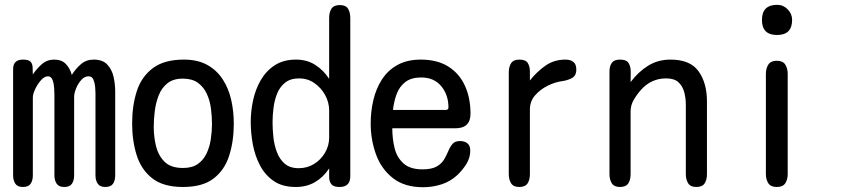

<svg xmlns="http://www.w3.org/2000/svg" viewBox="-20 -784 3540 808"><path d="M76.2 2.9Q53.7 2.9 44.4 -11.2Q35.2 -25.4 35.2 -45.9V-493.2Q35.2 -533.2 77.1 -533.2Q99.6 -533.2 107.9 -524.9Q116.2 -516.6 117.2 -502.4Q118.2 -488.3 118.2 -470.7Q133.8 -494.1 155.8 -513.7Q177.7 -533.2 208 -533.2Q239.3 -533.2 256.8 -515.1Q274.4 -497.1 282.2 -468.8Q297.9 -494.1 320.3 -513.7Q342.8 -533.2 374 -533.2Q412.1 -533.2 431.6 -512.2Q451.2 -491.2 458 -460.4Q464.8 -429.7 464.8 -398.4V-45.9Q464.8 -24.4 455.6 -10.7Q446.3 2.9 422.9 2.9Q400.4 2.9 391.1 -11.2Q381.8 -25.4 381.8 -45.9V-392.6Q381.8 -402.3 380.4 -418.9Q378.9 -435.5 373 -449.2Q367.2 -462.9 352.5 -462.9Q335.9 -462.9 322.3 -447.8Q308.6 -432.6 300.3 -412.1Q292 -391.6 292 -377V-45.9Q292 -24.4 282.7 -10.7Q273.4 2.9 250 2.9Q227.5 2.9 218.3 -11.2Q209 -25.4 209 -45.9V-385.7Q209 -394.5 208 -413.1Q207 -431.6 201.2 -447.3Q195.3 -462.9 181.6 -462.9Q167 -462.9 152.3 -446.3Q137.7 -429.7 127.9 -408.7Q118.2 -387.7 118.2 -374V-45.9Q118.2 -24.4 108.9 -10.7Q99.6 2.9 76.2 2.9Z M750 2.9Q667 2.9 620.6 -33.7Q574.2 -70.3 555.2 -130.9Q536.1 -191.4 536.1 -264.6Q536.1 -339.8 555.7 -400.4Q575.2 -460.9 623 -497.1Q670.9 -533.2 753.9 -533.2Q812.5 -533.2 852.5 -510.7Q892.6 -488.3 917.5 -449.7Q942.4 -411.1 953.1 -363.3Q963.9 -315.4 963.9 -263.7Q963.9 -190.4 944.8 -129.9Q925.8 -69.3 879.4 -33.2Q833 2.9 750 2.9ZM750 -77.1Q789.1 -77.1 813 -94.2Q836.9 -111.3 849.6 -138.7Q862.3 -166 867.2 -198.7Q872.1 -231.4 872.1 -262.7Q872.1 -293.9 867.7 -327.6Q863.3 -361.3 850.1 -389.6Q836.9 -418 813 -435.5Q789.1 -453.1 749 -453.1Q709 -453.1 684.6 -433.6Q660.2 -414.1 647.9 -382.8Q635.7 -351.6 631.3 -316.4Q627 -281.2 627 -250Q627 -208 636.7 -168.5Q646.5 -128.9 672.9 -103Q699.2 -77.1 750 -77.1Z M1224.6 2.9Q1168.9 2.9 1132.3 -22Q1095.7 -46.9 1074.2 -87.9Q1052.7 -128.9 1043.9 -176.8Q1035.2 -224.6 1035.2 -270.5Q1035.2 -315.4 1044.9 -361.3Q1054.7 -407.2 1077.1 -446.3Q1099.6 -485.4 1136.2 -509.3Q1172.9 -533.2 1225.6 -533.2Q1271.5 -533.2 1306.2 -511.2Q1340.8 -489.3 1365.2 -452.1V-709Q1365.2 -732.4 1375 -747.6Q1384.8 -762.7 1410.2 -762.7Q1435.5 -762.7 1444.8 -747.1Q1454.1 -731.4 1454.1 -709V-42Q1454.1 2.9 1409.2 2.9Q1383.8 2.9 1374.5 -8.8Q1365.2 -20.5 1365.2 -38.6Q1365.2 -56.6 1365.2 -75.2Q1340.8 -38.1 1305.7 -17.6Q1270.5 2.9 1224.6 2.9ZM1237.3 -76.2Q1272.5 -76.2 1301.3 -93.8Q1330.1 -111.3 1347.7 -141.1Q1365.2 -170.9 1365.2 -205.1V-319.3Q1365.2 -353.5 1348.1 -384.3Q1331.1 -415 1302.7 -434.6Q1274.4 -454.1 1239.3 -454.1Q1202.1 -454.1 1179.7 -436Q1157.2 -418 1146 -389.6Q1134.8 -361.3 1130.9 -329.1Q1127 -296.9 1127 -268.6Q1127 -241.2 1130.4 -208Q1133.8 -174.8 1145 -144.5Q1156.2 -114.3 1178.2 -95.2Q1200.2 -76.2 1237.3 -76.2Z M1760.7 3.9Q1682.6 3.9 1633.8 -34.2Q1585 -72.3 1562.5 -133.8Q1540 -195.3 1540 -264.6Q1540 -315.4 1551.3 -363.3Q1562.5 -411.1 1587.4 -449.7Q1612.3 -488.3 1652.8 -510.7Q1693.4 -533.2 1751 -533.2Q1820.3 -533.2 1866.7 -503.9Q1913.1 -474.6 1936.5 -423.3Q1960 -372.1 1960 -305.7Q1960 -244.1 1896.5 -244.1H1630.9Q1630.9 -200.2 1640.6 -160.6Q1650.4 -121.1 1678.2 -96.2Q1706.1 -71.3 1757.8 -71.3Q1796.9 -71.3 1817.9 -83.5Q1838.9 -95.7 1849.1 -113.3Q1859.4 -130.9 1866.7 -148.4Q1874 -166 1884.3 -178.2Q1894.5 -190.4 1916 -190.4Q1935.5 -190.4 1947.3 -180.7Q1959 -170.9 1959 -150.4Q1959 -120.1 1942.9 -94.2Q1926.8 -68.4 1905.3 -47.9Q1876 -20.5 1838.4 -8.3Q1800.8 3.9 1760.7 3.9ZM1633.8 -321.3H1855.5Q1867.2 -321.3 1867.2 -332Q1867.2 -384.8 1836.9 -421.4Q1806.6 -458 1752 -458Q1710.9 -458 1686 -439Q1661.1 -419.9 1649.4 -388.7Q1637.7 -357.4 1633.8 -321.3Z M2165 2.9Q2140.6 2.9 2130.9 -12.7Q2121.1 -28.3 2121.1 -50.8V-479.5Q2121.1 -502.9 2130.9 -518.1Q2140.6 -533.2 2166 -533.2Q2192.4 -533.2 2201.2 -518.6Q2210 -503.9 2210 -483.9Q2210 -463.9 2210 -445.3Q2238.3 -481.4 2274.9 -507.3Q2311.5 -533.2 2359.4 -533.2Q2380.9 -533.2 2393.1 -523.4Q2405.3 -513.7 2405.3 -491.2Q2405.3 -464.8 2386.2 -455.1Q2367.2 -445.3 2344.7 -442.4Q2315.4 -438.5 2284.2 -422.9Q2252.9 -407.2 2231.4 -382.3Q2210 -357.4 2210 -323.2V-50.8Q2210 -27.3 2200.2 -12.2Q2190.4 2.9 2165 2.9Z M2588.9 2.9Q2564.5 2.9 2554.7 -12.7Q2544.9 -28.3 2544.9 -50.8V-483.4Q2544.9 -505.9 2554.7 -519.5Q2564.5 -533.2 2588.9 -533.2Q2617.2 -533.2 2626 -517.6Q2634.8 -502 2634.3 -480Q2633.8 -458 2633.8 -438.5Q2665 -480.5 2706.5 -506.8Q2748 -533.2 2801.8 -533.2Q2884.8 -533.2 2919.9 -483.9Q2955.1 -434.6 2955.1 -357.4V-50.8Q2955.1 -27.3 2945.3 -12.2Q2935.5 2.9 2910.2 2.9Q2885.7 2.9 2876 -12.7Q2866.2 -28.3 2866.2 -50.8V-341.8Q2866.2 -371.1 2859.4 -396.5Q2852.5 -421.9 2835 -438Q2817.4 -454.1 2783.2 -454.1Q2720.7 -454.1 2677.7 -406.2Q2661.1 -387.7 2647.5 -364.7Q2633.8 -341.8 2633.8 -315.4V-50.8Q2633.8 -27.3 2624 -12.2Q2614.3 2.9 2588.9 2.9Z M3250 -636.7Q3186.5 -636.7 3186.5 -700.2Q3186.5 -763.7 3251 -763.7Q3276.4 -763.7 3294.9 -744.6Q3313.5 -725.6 3313.5 -700.2Q3313.5 -636.7 3250 -636.7ZM3249 2.9Q3223.6 2.9 3213.4 -12.7Q3203.1 -28.3 3203.1 -51.8V-472.7Q3203.1 -496.1 3213.4 -512.2Q3223.6 -528.3 3249 -528.3Q3274.4 -528.3 3284.7 -512.2Q3294.9 -496.1 3294.9 -472.7V-51.8Q3294.9 -28.3 3284.7 -12.7Q3274.4 2.9 3249 2.9Z"/></svg>

Font: Kosugi Maru
Style: Regular
Weight: 400
Designer: MOTOYA
Version: Version 4.002